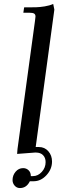

<svg xmlns="http://www.w3.org/2000/svg" viewBox="-20 -766 303 964"><path d="M43 138.2Q43 114.3 58.3 96.2Q73.7 78.1 96.2 78.1Q112.3 78.1 123.5 88.9Q134.8 99.6 134.8 118.2H146Q170.4 118.2 189.7 97.2Q209 76.2 209 47.9Q209 25.9 196 12.9Q183.1 0 161.1 0H154.8L65.9 6.8L67.9 -18.1L155.8 -662.1Q158.2 -681.6 158.2 -683.1Q158.2 -693.4 151.4 -697.8Q144.5 -702.1 127 -702.1H97.2L101.1 -729Q141.6 -729 160.6 -729.5Q179.7 -730 204.1 -733.9Q228.5 -737.8 247.1 -746.1L252.9 -717.8L159.2 -27.8H175.8Q204.1 -27.8 222.7 -6.6Q241.2 14.6 241.2 44.9Q241.2 83.5 213.1 113.8Q185.1 144 148.9 144H129.9Q113.3 178.2 80.1 178.2Q64 178.2 53.5 166Q43 153.8 43 138.2Z"/></svg>

Font: Dihjauti
Style: Bold Italic
Weight: 700
Italic angle: -9°
Designer: T. Christopher White
Version: Version 3.0.0